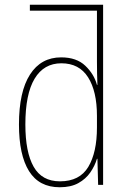

<svg xmlns="http://www.w3.org/2000/svg" viewBox="-20 -780 540 810"><path d="M232 10Q145 10 102.5 -58Q60 -126 60 -255Q60 -393 106.5 -465.5Q153 -538 238 -538Q303 -538 340 -502.5Q377 -467 389 -422H391Q390 -448 389.5 -472Q389 -496 389 -520V-735H106V-760H415V0H394L391 -110H389Q380 -80 361 -52.5Q342 -25 310.5 -7.5Q279 10 232 10ZM233 -15Q316 -15 352.5 -76Q389 -137 389 -242V-291Q389 -395 351.5 -454Q314 -513 239 -513Q165 -513 126 -448Q87 -383 87 -255Q87 -138 122 -76.5Q157 -15 233 -15Z"/></svg>

Font: Noto Sans Mono ExtraCondensed Thin
Style: Regular
Weight: 100
Width: 2
Designer: Monotype Design Team
Foundry: Monotype Imaging Inc.
Version: Version 2.014; ttfautohint (v1.8.4.7-5d5b)